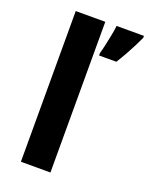

<svg xmlns="http://www.w3.org/2000/svg" viewBox="-143 -835 708 910"><g transform="rotate(20 211.0 -380.0)"><path d="M227 0H78V-760H227ZM422 -750Q412 -728 399.5 -703.5Q387 -679 372.5 -653Q358 -627 341 -600H254V-613Q260 -633 265.5 -659Q271 -685 276.5 -712Q282 -739 284 -760H422Z"/></g></svg>

Font: Noto Sans Ol Chiki
Style: Regular
Weight: 400
Designer: Monotype Design Team, Lewis McGuffie
Foundry: Monotype Imaging Inc.
Version: Version 2.003